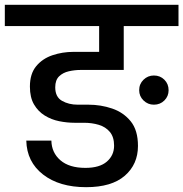

<svg xmlns="http://www.w3.org/2000/svg" viewBox="-44 -760 760 796"><path d="M313 16Q202 16 134.5 -36.5Q67 -89 65 -177H169Q170 -127 206.5 -95.5Q243 -64 310 -64Q369 -64 399 -90Q429 -116 429 -156Q429 -192 411.5 -213Q394 -234 365.5 -242.5Q337 -251 304 -251H265Q234 -251 201.5 -257.5Q169 -264 141.5 -281Q114 -298 97 -327Q80 -356 80 -401Q80 -454 106 -485.5Q132 -517 173.5 -531Q215 -545 261 -545H367V-652H-24V-740H696V-652H469V-470H290Q266 -470 241.5 -464.5Q217 -459 201 -443.5Q185 -428 185 -398Q185 -358 213 -342Q241 -326 278 -326H323Q374 -326 421 -310Q468 -294 498 -257Q528 -220 528 -155Q528 -79 473.5 -31.5Q419 16 313 16ZM594 -326Q569 -326 551 -343.5Q533 -361 533 -386Q533 -412 551 -429.5Q569 -447 594 -447Q620 -447 637.5 -429.5Q655 -412 655 -386Q655 -361 637.5 -343.5Q620 -326 594 -326Z"/></svg>

Font: Poppins Medium
Style: Regular
Weight: 500
Designer: Ninad Kale (Devanagari), Jonny Pinhorn (Latin)
Version: Version 5.002